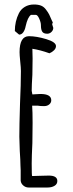

<svg xmlns="http://www.w3.org/2000/svg" viewBox="-20 -821 324 854"><path d="M72 -18V-44V-64Q71 -73 71 -85Q71 -106 68 -149L66 -213Q66 -262 69 -359Q73 -446 73 -505Q73 -519 70 -547Q67 -576 67 -589Q67 -660 109 -660Q142 -660 185.5 -647Q229 -634 229 -616Q229 -606 220.5 -597.5Q212 -589 200 -584Q158 -599 124 -604Q125 -589 125 -561Q125 -521 124 -489Q121 -441 121 -417L124 -401L140 -402Q148 -403 160 -403Q208 -403 208 -375Q208 -364 199 -356.5Q190 -349 176 -349Q158 -349 148 -351H123Q125 -325 125 -275Q125 -225 124 -185Q121 -124 121 -94Q121 -38 123 -38L156 -39Q173 -40 197 -40Q235 -40 235 -16Q235 -2 222.5 5.5Q210 13 192 13H107Q94 13 83.5 4Q73 -5 72 -18ZM46 -683Q46 -726 64 -762Q73 -780 90.5 -790.5Q108 -801 131 -801Q150 -801 162.5 -796Q175 -791 184 -779Q194 -766 199 -756Q204 -746 211 -729L213 -725L215 -721L213 -717Q213 -713 212 -713L217 -697Q217 -687 209 -679Q201 -671 190 -671Q174 -671 168 -680Q162 -689 162 -709Q162 -721 154.5 -738Q147 -755 139 -755H118Q103 -745 94 -704Q91 -688 83.5 -677.5Q76 -667 65 -667Z"/></svg>

Font: Amatic SC
Style: Bold
Weight: 700
Designer: Multiple Designers
Foundry: Vernon Adams
Version: Version 2.505